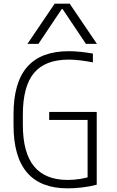

<svg xmlns="http://www.w3.org/2000/svg" viewBox="-20 -1020 640 1050"><path d="M350 10Q54 10 54 -335V-395Q54 -569 129 -654.5Q204 -740 356 -740Q388 -740 421 -736.5Q454 -733 488 -727V-679Q451 -686 418.5 -690Q386 -694 356 -694Q227 -694 166 -621Q105 -548 105 -393V-337Q105 -185 166 -110.5Q227 -36 350 -36Q384 -36 419 -41.5Q454 -47 485 -58L459 -31V-364H249V-408H509V-10Q472 0 430 5Q388 10 350 10ZM130 -780 279 -1000H361L510 -780H450L322 -971H318L190 -780Z"/></svg>

Font: M PLUS Code Latin Expanded Light
Style: Regular
Weight: 300
Width: 7
Designer: Coji Morishita
Foundry: UNDERFOREST DESIGN
Version: Version 1.002; ttfautohint (v1.8.3)